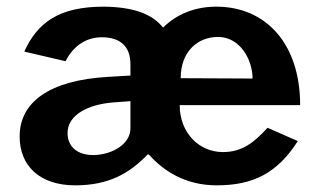

<svg xmlns="http://www.w3.org/2000/svg" viewBox="-20 -547 960 577"><path d="M520 -231H882C882 -418 777 -527 630 -527C567 -527 511 -505 470 -464C438 -505 381 -526 292 -527C158 -527 93 -480 53 -392L177 -363C204 -416 246 -435 286 -435C344 -435 372 -405 372 -354V-320L305 -316C127 -306 39 -239 39 -137C39 -49 99 10 206 10C308 10 369 -27 421 -80C424 -84 426 -84 430 -80C472 -33 538 10 631 10C740 10 813 -26 875 -123L784 -163C743 -118 707 -90 650 -90C577 -90 520 -149 520 -231ZM635 -436C702 -436 739 -367 739 -311L523 -312C523 -392 574 -436 635 -436ZM372 -243V-161C372 -116 321 -83 263 -81C212 -80 183 -107 183 -147C183 -203 247 -233 318 -239Z"/></svg>

Font: United Sans
Style: Bold
Weight: 700
Designer: Pablo Impallari, Rodrigo Fuenzalida (Modified by Dan O. Williams)
Version: Version 1.000;PS 001.000;hotconv 1.0.88;makeotf.lib2.5.64775